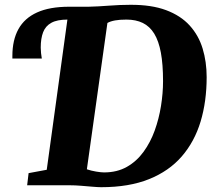

<svg xmlns="http://www.w3.org/2000/svg" viewBox="-20 -771 888 799"><path d="M401 8Q387.5 8 364.8 6Q342 4 316.8 2Q291.5 0 270.5 0H93L99 -50.5L174.5 -64.5L260.5 -689.5L250 -716.5L268 -743H349Q389.5 -744 434.2 -747.5Q479 -751 522.5 -751Q610 -751.5 671 -728.8Q732 -706 769.2 -665Q806.5 -624 823.2 -569Q840 -514 840 -450Q840 -349 814.8 -265.2Q789.5 -181.5 736.5 -120.2Q683.5 -59 600.2 -25.5Q517 8 401 8ZM413 -53.5Q467 -53.5 507.8 -76.5Q548.5 -99.5 577.2 -139Q606 -178.5 623.8 -227.8Q641.5 -277 650 -330.2Q658.5 -383.5 658.5 -433.5Q658.5 -503 649.5 -551.8Q640.5 -600.5 621.8 -631Q603 -661.5 574.2 -675.5Q545.5 -689.5 506 -689.5Q478 -689.5 458.8 -686Q439.5 -682.5 427 -675.5L341.5 -66.5Q359 -60.5 379.8 -57Q400.5 -53.5 413 -53.5ZM31.5 -527.5Q31.5 -531 31.5 -533.5Q31.5 -536 31.5 -538Q31.5 -604.5 56.8 -650Q82 -695.5 134.2 -719.2Q186.5 -743 268 -743L260.5 -689.5Q218 -689.5 193.8 -676.2Q169.5 -663 159.5 -637Q149.5 -611 149.5 -573Q149.5 -562 150.8 -550Q152 -538 154 -527.5Z"/></svg>

Font: Merriweather 20pt Black
Style: Italic
Weight: 900
Italic angle: -7.8°
Version: Version 2.101